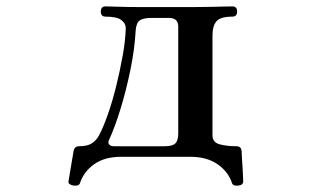

<svg xmlns="http://www.w3.org/2000/svg" viewBox="-20 -493 1040 600"><path d="M210 87Q203 86 198 82.5Q193 79 194 74Q195 70 198 50Q201 30 205 8Q209 -14 210 -21Q213 -36 227 -36Q252 -36 266 -44.5Q280 -53 289 -69Q302 -93 316.5 -134Q331 -175 343 -223.5Q355 -272 363.5 -319.5Q372 -367 373 -405Q373 -420 359 -430.5Q345 -441 310 -441Q295 -441 295 -457Q295 -473 310 -473Q321 -473 348 -472Q375 -471 406 -471H593Q613 -471 636.5 -471.5Q660 -472 679.5 -472.5Q699 -473 706 -473Q721 -473 721 -457Q721 -441 706 -441Q669 -441 656.5 -426.5Q644 -412 644 -382V-70Q644 -48 666.5 -42Q689 -36 718 -36Q734 -36 735 -21Q735 -15 736 -0.5Q737 14 738 30.5Q739 47 739.5 59.5Q740 72 740 74Q740 85 725 87Q708 89 705 79Q693 43 659.5 20Q626 -3 575 -3H359Q307 -3 274.5 20Q242 43 230 79Q227 89 210 87ZM336 -36H495Q519 -36 528 -45Q537 -54 537 -76V-410Q537 -437 508 -437H454Q428 -437 417 -429.5Q406 -422 404 -398Q401 -341 388 -277Q375 -213 357 -154Q339 -95 320 -54Q317 -46 321.5 -41Q326 -36 336 -36Z"/></svg>

Font: Zen Old Mincho Black
Style: Regular
Weight: 900
Designer: Yoshimichi Ohira
Foundry: Positype
Version: Version 1.001